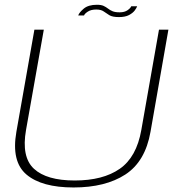

<svg xmlns="http://www.w3.org/2000/svg" viewBox="-20 -802 782 826"><path d="M296.5 4.5Q159.5 4.5 93.8 -51.2Q28 -107 50.5 -235L128 -674.5H168.5L92 -243Q71.5 -126.5 126 -76Q180.5 -25.5 301.5 -25.5Q423 -25.5 495.2 -75.8Q567.5 -126 588 -243L664 -674.5H704.5L627.5 -235Q605 -107 519.2 -51.2Q433.5 4.5 296.5 4.5ZM491.5 -728.5Q463.5 -728.5 450.2 -736.8Q437 -745 425.8 -753Q414.5 -761 394 -761Q371.5 -761 357.8 -752Q344 -743 341.5 -735.5H316.5Q320.5 -748 340.2 -764.8Q360 -781.5 397 -781.5Q415.5 -781.5 426 -776.5Q436.5 -771.5 444.8 -765Q453 -758.5 464 -753.8Q475 -749 495 -749Q516 -749 529 -758.2Q542 -767.5 544.5 -775H570Q568 -768.5 559.8 -757.2Q551.5 -746 535 -737.2Q518.5 -728.5 491.5 -728.5Z"/></svg>

Font: Anybody ExtraExpanded ExtraLight
Style: Italic
Weight: 200
Width: 8
Italic angle: -10°
Designer: Tyler Finck
Foundry: Etcetera Type Company
Version: Version 1.010; ttfautohint (v1.8.3) -l 8 -r 50 -G 200 -x 14 